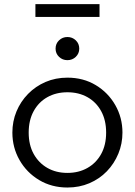

<svg xmlns="http://www.w3.org/2000/svg" viewBox="-20 -864 632 900"><path d="M296 15Q222 15 163.5 -20Q105 -55 71.5 -113.8Q38 -172.5 38 -242.5Q38 -295 57.2 -341.5Q76.5 -388 111.5 -423.8Q146.5 -459.5 193.5 -479.8Q240.5 -500 296 -500Q370.5 -500 428.8 -465Q487 -430 520.5 -371.2Q554 -312.5 554 -242.5Q554 -190.5 534.8 -143.8Q515.5 -97 481 -61.2Q446.5 -25.5 399.2 -5.2Q352 15 296 15ZM296 -53.5Q349 -53.5 390 -76.8Q431 -100 454.2 -142.2Q477.5 -184.5 477.5 -242.5Q477.5 -300.5 454.2 -343Q431 -385.5 390 -408.5Q349 -431.5 296 -431.5Q243 -431.5 202 -408.5Q161 -385.5 137.8 -343Q114.5 -300.5 114.5 -242.5Q114.5 -184.5 138 -142.2Q161.5 -100 202.2 -76.8Q243 -53.5 296 -53.5ZM296 -582Q273 -582 256.8 -597.5Q240.5 -613 240.5 -636Q240.5 -659.5 256.8 -675Q273 -690.5 296 -690.5Q319 -690.5 335.2 -675Q351.5 -659.5 351.5 -636Q351.5 -613 335.2 -597.5Q319 -582 296 -582ZM146 -784.5V-844.5H446.5V-784.5Z"/></svg>

Font: Geologica Cursive ExtraLight
Style: Regular
Weight: 250
Designer: Sindre Bremnes, Frode Helland
Foundry: Monokrom Skriftforlag AS
Version: Version 1.010;gftools[0.9.28]